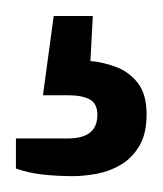

<svg xmlns="http://www.w3.org/2000/svg" viewBox="-20 -36 204 241"><path d="M71.8 185.1Q52.2 185.1 33.6 183.1Q15.1 181 0 175.5V137.8H64.6Q83.6 137.8 92.9 130.5Q102.2 123.1 102.2 108.1Q102.2 94.1 92.8 88.9Q83.3 83.6 65.7 83.6H33.9L47.4 -15.9H96.5L93.5 40.6Q110.4 42.1 126.6 48.4Q142.9 54.8 153.5 68.8Q164 82.9 164 107.5Q164 131.7 155.1 146.8Q146.3 161.9 132.2 170.5Q118.1 179 101.5 182.1Q84.9 185.1 71.8 185.1Z"/></svg>

Font: Archivo SemiBold Condensed
Style: Regular
Weight: 600
Width: 3
Version: Version 2.001